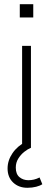

<svg xmlns="http://www.w3.org/2000/svg" viewBox="-20 -702 252 912"><path d="M85 0V-484H127V0ZM74 -619V-682H138V-619ZM110 190Q69 190 42.5 165Q16 140 16 98Q16 60 39.5 25.5Q63 -9 106 -31L127 0Q112 6 95.5 19Q79 32 67 51Q55 70 55 94Q55 125 72.5 139.5Q90 154 115 154Q128 154 141 151Q154 148 168 141L181 173Q171 180 152 185Q133 190 110 190Z"/></svg>

Font: Nunito Sans 12pt ExtraLight 12pt ExtraLight
Style: Regular
Weight: 250
Version: Version 3.101;gftools[0.9.27]